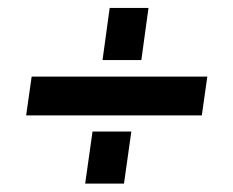

<svg xmlns="http://www.w3.org/2000/svg" viewBox="-20 -508 571 470"><path d="M231 -361H326L343.5 -488.5H248.5ZM44 -225.5H474L487.5 -320.5H57.5ZM188.5 -58.5H283.5L301.5 -186H206.5Z"/></svg>

Font: Mohave Medium
Style: Italic
Weight: 500
Italic angle: -8°
Designer: Gumpita Rahayu
Foundry: Tokotype
Version: Version 2.002; ttfautohint (v1.8.3)